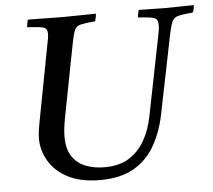

<svg xmlns="http://www.w3.org/2000/svg" viewBox="-51 -757 914 823"><g transform="rotate(-5 406.0 -345.0)"><path d="M348 11Q264 11 209.5 -17.5Q155 -46 128 -92Q101 -138 101 -190Q101 -198 102.5 -213Q104 -228 109 -255L171 -581Q175 -599 177 -611.5Q179 -624 179 -634Q179 -656 162.5 -661Q146 -666 92 -669Q94 -685 98 -701Q118 -701 147.5 -700.5Q177 -700 207 -699.5Q237 -699 255 -699Q282 -699 322 -700Q362 -701 391 -701Q391 -694 389 -685.5Q387 -677 385 -669Q342 -665 323 -660.5Q304 -656 297 -641.5Q290 -627 283 -593L221 -272Q215 -242 213 -221.5Q211 -201 211 -187Q211 -134 232.5 -102Q254 -70 290.5 -56Q327 -42 371 -42Q435 -42 477 -68.5Q519 -95 544.5 -140.5Q570 -186 581 -243L647 -573Q650 -589 652.5 -602.5Q655 -616 655 -629Q655 -646 648.5 -653.5Q642 -661 623.5 -664Q605 -667 569 -669Q571 -685 575 -701Q598 -701 634 -700Q670 -699 692 -699Q714 -699 748 -700Q782 -701 812 -701Q812 -684 805 -670Q762 -666 742.5 -661Q723 -656 716 -640.5Q709 -625 701 -589L632 -248Q616 -169 581.5 -110.5Q547 -52 490 -20.5Q433 11 348 11Z"/></g></svg>

Font: Castoro
Style: Italic
Weight: 400
Italic angle: -11°
Designer: John Hudson with Paul Hanslow, assisted by Kaja Sojewska.
Foundry: Tiro Typeworks Ltd.
Version: Version 2.04